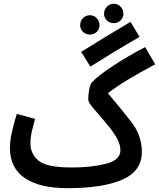

<svg xmlns="http://www.w3.org/2000/svg" viewBox="-20 -962 831 1003"><path d="M721 -169Q721 -255 664.5 -327Q608 -399 544 -475Q587 -509 647.5 -545.5Q708 -582 791 -626L738 -716Q648 -669 570.5 -618Q493 -567 462 -534Q451 -523 446 -494.5Q441 -466 441 -443Q441 -426 470.5 -393Q500 -360 543 -308Q570 -276 589.5 -242Q609 -208 609 -177Q609 -125 531.5 -106Q454 -87 357 -87L332 21Q517 21 619 -23.5Q721 -68 721 -169ZM332 21 377 -10 357 -87Q224 -87 181.5 -122.5Q139 -158 139 -213Q139 -245 147.5 -280.5Q156 -316 163 -341L68 -367Q56 -330 44 -280Q32 -230 32 -189Q32 -84 110 -31.5Q188 21 332 21ZM452 -614Q507 -648 570 -687Q633 -726 709 -769L662 -848Q511 -758 404 -691ZM574.6 -841.1Q595.7 -841.1 610.2 -855.6Q624.7 -870.1 624.7 -890.3Q624.7 -911.4 610.2 -926.8Q595.7 -942.2 574.6 -942.2Q552.6 -942.2 538.1 -926.8Q523.6 -911.4 523.6 -890.3Q523.6 -870.1 538.1 -855.6Q552.6 -841.1 574.6 -841.1ZM450.6 -781.3Q470.8 -781.3 485.3 -795.8Q499.8 -810.3 499.8 -830.5Q499.8 -851.6 485.3 -867Q470.8 -882.4 450.6 -882.4Q427.7 -882.4 413.2 -867Q398.7 -851.6 398.7 -830.5Q398.7 -810.3 413.2 -795.8Q427.7 -781.3 450.6 -781.3Z"/></svg>

Font: Noto Sans Arabic UI ExtraCondensed Semi
Style: Regular
Weight: 600
Width: 3
Designer: Nadine Chahine - Monotype Design Team
Foundry: Monotype Imaging Inc.
Version: Version 1.900